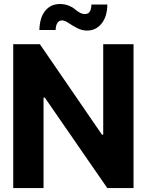

<svg xmlns="http://www.w3.org/2000/svg" viewBox="-20 -951 742 971"><path d="M502 -727.5H655.3V0H522.5L206.5 -457.5H200.2V0H46.9V-727.5H181.6L495.6 -270H502ZM419.9 -796.4Q394 -796.4 369.6 -809.3Q345.2 -822.3 326.2 -835Q307.1 -847.7 293.9 -847.7Q263.7 -847.7 261.2 -799.3H179.2Q180.7 -861.8 208.5 -896.2Q236.3 -930.7 282.7 -930.7Q306.6 -930.7 326.7 -922.9Q346.7 -915 357.7 -905.3Q368.7 -895.5 382.3 -887.7Q396 -879.9 408.7 -879.9Q425.8 -879.9 433.6 -891.8Q441.4 -903.8 442.4 -928.2H522.9Q522 -866.7 493.4 -831.5Q464.8 -796.4 419.9 -796.4Z"/></svg>

Font: Inter Tight Stencil
Style: Bold
Weight: 700
Designer: Rasmus Andersson
Foundry: rsms
Version: Version 3.004;Glyphs 3.1.2 (3151)